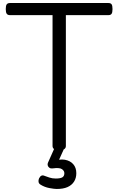

<svg xmlns="http://www.w3.org/2000/svg" viewBox="-20 -977 781 1268"><path d="M371 15Q327 15 327 -13V-877H46Q31 -877 24.5 -886Q18 -895 18 -917Q18 -940 24.5 -948.5Q31 -957 46 -957H696Q711 -957 717 -948.5Q723 -940 723 -917Q723 -895 717 -886Q711 -877 696 -877H415V-13Q415 1 404 8Q393 15 371 15ZM355 271Q338 271 306 265Q274 259 247 242Q236 235 234.5 223.5Q233 212 238 201Q245 187 254 183Q263 179 276 185Q287 189 306 195.5Q325 202 348 202Q379 202 392 194Q405 186 405 167Q405 151 389 140Q373 129 329 135Q318 136 312 134Q306 132 300 125Q295 118 294.5 111Q294 104 297 97L346 -13H411L358 105L328 89Q373 72 408 78Q443 84 463.5 107Q484 130 484 167Q484 199 469 222.5Q454 246 426 258.5Q398 271 355 271Z"/></svg>

Font: Playwrite IT Trad
Style: Regular
Weight: 400
Designer: Veronika Burian, José Scaglione
Foundry: TypeTogether
Version: Version 1.002